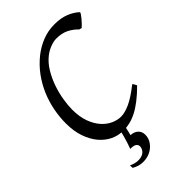

<svg xmlns="http://www.w3.org/2000/svg" viewBox="-249 -712 995 995"><g transform="rotate(-45 248.5 -215.0)"><path d="M287.1 107.9Q287.1 133.8 272 155.3Q256.8 176.8 232.7 188.7Q208.5 200.7 178.5 200.4Q148.4 200.2 119.1 183.1L118.2 164.1Q143.6 175.8 163.6 176.5Q183.6 177.2 197.3 171.1Q210.9 165 218 153.8Q225.1 142.6 225.1 130.9Q225.1 118.2 213.9 111.1Q202.6 104 179.7 105Q193.4 68.4 202.1 35.2Q205.1 23.4 208 12.2Q179.2 9.8 152.8 -2.4Q119.1 -18.6 93.5 -48.8Q67.9 -79.1 52.5 -123.3Q37.1 -167.5 37.1 -224.1Q37.1 -270 46.1 -317.6Q55.2 -365.2 74.2 -410.4Q93.3 -455.6 123 -496.3Q152.8 -537.1 193.8 -569.8Q229.5 -597.7 270.8 -613.8Q312 -629.9 357.9 -629.9Q406.2 -629.9 440.4 -615.7Q474.6 -601.6 496.1 -581.1Q498 -578.6 492.7 -570.3Q487.3 -562 478.8 -551.8Q470.2 -541.5 460.7 -531.5Q451.2 -521.5 444.8 -516.1L430.2 -520Q410.2 -542 381.6 -556.4Q353 -570.8 313 -570.8Q293.5 -570.8 269 -561.5Q244.6 -552.2 225.1 -537.1Q194.3 -513.2 172.6 -477.1Q150.9 -440.9 137.2 -401.1Q123.5 -361.3 117.2 -322Q110.8 -282.7 110.8 -252Q110.8 -198.7 125.2 -159.9Q139.6 -121.1 162.4 -95.9Q185.1 -70.8 212.2 -58.8Q239.3 -46.9 265.1 -46.9Q292.5 -46.9 330.8 -64.2Q369.1 -81.5 423.8 -125Q426.3 -124 428.2 -120.8Q430.2 -117.7 432.1 -114.3Q434.1 -110.8 435.5 -107.7Q437 -104.5 438 -103Q404.8 -69.8 375.7 -47.4Q346.7 -24.9 320.3 -11.5Q293.9 2 270 7.3Q255.4 10.7 241.2 12.2L239.7 19Q237.3 30.3 235.1 39.8Q232.9 49.3 231 55.2Q255.9 56.2 271.5 70.1Q287.1 84 287.1 107.9Z"/></g></svg>

Font: Gentium Plus APac
Style: Italic
Weight: 400
Italic angle: -8°
Designer: J. Victor Gaultney, Annie Olsen, Iska Routamaa, Becca Hirsbrunner
Foundry: SIL International
Version: Version 5.000